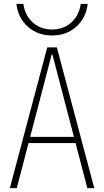

<svg xmlns="http://www.w3.org/2000/svg" viewBox="-20 -976 540 996"><path d="M31 0 225 -730H275L469 0H433L252 -693H248L67 0ZM114 -234V-266H386V-234ZM250 -792Q176 -792 125 -837Q74 -882 65 -956H101Q110 -895 150.5 -859Q191 -823 250 -823Q309 -823 349.5 -859Q390 -895 399 -956H435Q426 -882 375 -837Q324 -792 250 -792Z"/></svg>

Font: M PLUS Code Latin ExtraLight
Style: Regular
Weight: 250
Designer: Coji Morishita
Foundry: UNDERFOREST DESIGN
Version: Version 1.002; ttfautohint (v1.8.3)